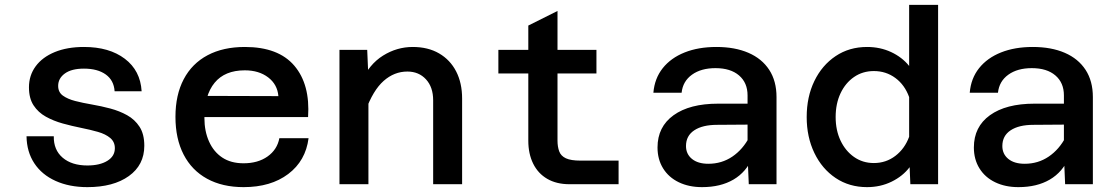

<svg xmlns="http://www.w3.org/2000/svg" viewBox="-20 -757 4590 789"><path d="M339 12Q265 12 208.5 -13.5Q152 -39 121 -86Q90 -133 89 -197H201Q200 -141 237.5 -109Q275 -77 339 -77Q390 -77 421 -96Q452 -115 452 -148Q452 -174 433 -190Q414 -206 382.5 -215Q351 -224 313.5 -231.5Q276 -239 238 -249.5Q200 -260 168.5 -277.5Q137 -295 118 -324Q99 -353 99 -398Q99 -447 126.5 -484.5Q154 -522 205 -543Q256 -564 325 -564Q429 -564 493 -515.5Q557 -467 562 -382H451Q448 -427 414.5 -451Q381 -475 325 -475Q274 -475 246.5 -455Q219 -435 219 -404Q219 -378 238.5 -364Q258 -350 289 -342Q320 -334 358 -327.5Q396 -321 433.5 -311Q471 -301 502.5 -283.5Q534 -266 553.5 -236Q573 -206 573 -158Q573 -79 509.5 -33.5Q446 12 339 12Z M981 12Q894 12 831 -22.5Q768 -57 734.5 -122Q701 -187 701 -277Q701 -367 735 -431.5Q769 -496 833 -530Q897 -564 986 -564Q1124 -564 1189.5 -487Q1255 -410 1246 -276H796L797 -363L1124 -362Q1120 -410 1082 -439Q1044 -468 986 -468Q904 -468 862 -417Q820 -366 820 -272Q820 -218 839 -175.5Q858 -133 893.5 -109.5Q929 -86 981 -86Q1040 -86 1079.5 -114Q1119 -142 1128 -189H1248Q1236 -96 1164.5 -42Q1093 12 981 12Z M1760 0V-345Q1760 -399 1730.5 -431Q1701 -463 1654 -463Q1600 -463 1556.5 -424.5Q1513 -386 1482 -301L1464 -420Q1497 -493 1554 -528.5Q1611 -564 1676 -564Q1739 -564 1784.5 -537.5Q1830 -511 1854.5 -463.5Q1879 -416 1879 -352V0ZM1375 0V-552H1489L1494 -436V0Z M2320 0Q2267 0 2229 -22Q2191 -44 2171 -84.5Q2151 -125 2151 -179V-652L2271 -712V-179Q2271 -154 2278 -135Q2285 -116 2305.5 -106.5Q2326 -97 2365 -97H2522V0ZM2028 -455V-552H2431V-455Z M3057 0 3052 -117V-365Q3052 -417 3017 -447Q2982 -477 2920 -477Q2861 -477 2823.5 -450Q2786 -423 2781 -376H2665Q2670 -435 2703.5 -477Q2737 -519 2793.5 -541.5Q2850 -564 2924 -564Q3000 -564 3055.5 -540Q3111 -516 3141 -470Q3171 -424 3171 -358V0ZM2865 12Q2811 12 2769.5 -8Q2728 -28 2705 -65Q2682 -102 2682 -151Q2682 -236 2748 -283.5Q2814 -331 2931 -331H3066V-245L2927 -244Q2867 -244 2833 -221.5Q2799 -199 2799 -157Q2799 -124 2823.5 -104Q2848 -84 2891 -84Q2946 -84 2989.5 -113.5Q3033 -143 3060 -195L3073 -111Q3047 -50 2994 -19Q2941 12 2865 12Z M3543 -564Q3597 -564 3642 -543Q3687 -522 3716 -486V-737H3835V0H3721L3718 -70Q3690 -33 3644 -10.5Q3598 12 3543 12Q3470 12 3414 -25.5Q3358 -63 3326.5 -128.5Q3295 -194 3295 -276Q3295 -359 3326.5 -424Q3358 -489 3414 -526.5Q3470 -564 3543 -564ZM3571 -87Q3621 -87 3659.5 -116.5Q3698 -146 3716 -195V-358Q3698 -408 3659.5 -436.5Q3621 -465 3571 -465Q3525 -465 3489.5 -440.5Q3454 -416 3434 -373.5Q3414 -331 3414 -276Q3414 -222 3434 -179.5Q3454 -137 3489.5 -112Q3525 -87 3571 -87Z M4357 0 4352 -117V-365Q4352 -417 4317 -447Q4282 -477 4220 -477Q4161 -477 4123.5 -450Q4086 -423 4081 -376H3965Q3970 -435 4003.5 -477Q4037 -519 4093.5 -541.5Q4150 -564 4224 -564Q4300 -564 4355.5 -540Q4411 -516 4441 -470Q4471 -424 4471 -358V0ZM4165 12Q4111 12 4069.5 -8Q4028 -28 4005 -65Q3982 -102 3982 -151Q3982 -236 4048 -283.5Q4114 -331 4231 -331H4366V-245L4227 -244Q4167 -244 4133 -221.5Q4099 -199 4099 -157Q4099 -124 4123.5 -104Q4148 -84 4191 -84Q4246 -84 4289.5 -113.5Q4333 -143 4360 -195L4373 -111Q4347 -50 4294 -19Q4241 12 4165 12Z"/></svg>

Font: Azeret Mono Medium
Style: Regular
Weight: 500
Designer: Martin Vácha
Foundry: Displaay
Version: Version 1.002